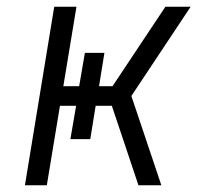

<svg xmlns="http://www.w3.org/2000/svg" viewBox="-20 -550 640 570"><path d="M54 0 141 -530H207L168 -294H215L232 -393H290L274 -294H314L471 -530H546L370 -265L459 0H391L312 -236H264L248 -137H189L206 -236H158L119 0Z"/></svg>

Font: Iosevka Curly LtExObl
Style: Regular
Weight: 300
Width: 7
Italic angle: -9°
Monospace: yes
Designer: Belleve Invis
Foundry: Belleve Invis
Version: Version 11.1.0; ttfautohint (v1.8.3)